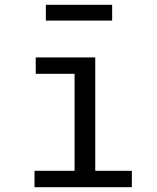

<svg xmlns="http://www.w3.org/2000/svg" viewBox="-20 -779 655 799"><path d="M376.4 -540V-68.2H528.7V0H123.6V-68.2H290.3V-471.8H128.7V-540ZM446.7 -693.3H170.8V-759H446.7Z"/></svg>

Font: FiraCode Nerd Font
Style: Regular
Weight: 400
Designer: Carrois Corporate, Edenspiekermann AG, Nikita Prokopov
Foundry: Carrois Corporate, Edenspiekermann AG, Nikita Prokopov
Version: Version 6.002;Nerd Fonts 3.4.0